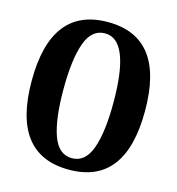

<svg xmlns="http://www.w3.org/2000/svg" viewBox="-107 -802 834 905"><g transform="rotate(15 310.0 -350.0)"><path d="M33 -350Q33 -710 310 -710Q586 -710 586 -350Q586 10 310 10Q33 10 33 -350ZM432 -350Q432 -655 310 -655Q245 -655 216.5 -575.5Q188 -496 188 -350Q188 -204 216.5 -125Q245 -46 310 -46Q375 -46 403.5 -125.5Q432 -205 432 -350Z"/></g></svg>

Font: Taviraj SemiBold
Style: Regular
Weight: 600
Designer: Katatrad Team
Foundry: CadsonDemak
Version: Version 1.001